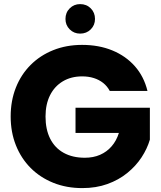

<svg xmlns="http://www.w3.org/2000/svg" viewBox="-20 -934 802 959"><path d="M716.6 -479.7H528.3Q515.6 -503.6 495.3 -519.7Q474.9 -535.8 448.7 -544.1Q422.4 -552.5 390.4 -552.5Q335.2 -552.5 293.8 -527.8Q252.5 -503.1 229.9 -458.2Q207.4 -413.3 207.4 -352.2Q207.4 -287.3 230.7 -241.1Q254.1 -194.9 298.3 -170.5Q342.5 -146.1 403.6 -146.1Q446.5 -146.1 480.1 -160.9Q513.7 -175.6 537.6 -203.3Q561.6 -230.9 573.8 -269.9H357.2V-395.8H728.6V-236.5Q715.3 -191.3 687.1 -148.1Q658.8 -105 615.9 -70.1Q573.1 -35.2 516.7 -14.9Q460.4 5.5 390.9 5.5Q312.1 5.5 246.6 -20.8Q181 -47.1 133.3 -94.8Q85.7 -142.6 59.5 -208.1Q33.3 -273.6 33.3 -352.2Q33.3 -430.7 59.2 -496.2Q85.1 -561.8 132.8 -609.5Q180.5 -657.3 246 -683.5Q311.6 -709.8 389.9 -709.8Q474 -709.8 541.2 -682.1Q608.4 -654.4 653.7 -603.2Q699 -551.9 716.6 -479.7ZM380.2 -766.1Q349.4 -766.1 328.2 -787.3Q307 -808.5 307 -839.3Q307 -871.1 328.2 -892.3Q349.4 -913.5 380.2 -913.5Q412.1 -913.5 433.3 -892.3Q454.5 -871.1 454.5 -839.3Q454.5 -808.5 433.3 -787.3Q412.1 -766.1 380.2 -766.1Z"/></svg>

Font: Poppins Variable
Style: Regular
Weight: 100
Designer: Jonny Pinhorn
Foundry: Indian Type Foundry
Version: Version 6.000